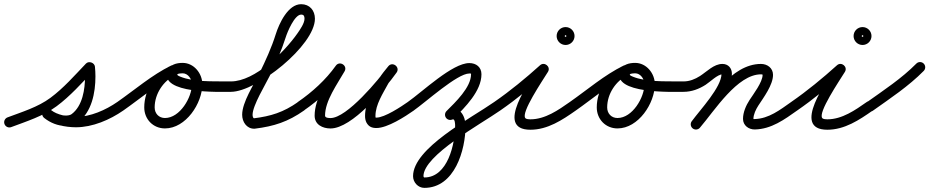

<svg xmlns="http://www.w3.org/2000/svg" viewBox="-45 -587 4463 922"><path d="M8.8 23.4C8.8 23.4 8.8 23.4 8.8 23.4C82.9 -4.4 162.8 -29.4 226.9 -76.9C292.5 -125.5 347.8 -188.3 404.1 -247.2C410.8 -254.2 399.6 -262.7 386.9 -267.1C374.3 -271.5 360.2 -271.7 361.1 -262C362.5 -248 363.3 -234.1 363.3 -220C363.3 -158.5 351.7 -78.5 299 -39C291.5 -33.4 279.9 -32.1 270.8 -32.1C244.6 -32.1 218.8 -43.5 198.6 -59.6C185.6 -69.8 171.4 -65.4 163.6 -55.7C155.8 -46.1 154.3 -31.2 167.1 -20.7C206.6 11.9 269.9 24.2 319.8 24.2C399.4 24.2 482.5 -11.5 547.3 -56.5C558.6 -64.3 561.4 -79.9 553.5 -91.3C545.7 -102.6 530.1 -105.4 518.7 -97.5C462.5 -58.5 389 -25.8 319.8 -25.8C282 -25.8 229.1 -34.3 198.9 -59.3C186.2 -69.8 171.8 -65.2 163.9 -55.5C156 -45.7 154.5 -30.7 167.4 -20.4C196.6 2.7 233.3 17.9 270.8 17.9C291.1 17.9 312.5 13.3 329 1C395.6 -48.9 413.3 -141.5 413.3 -220C413.3 -235.8 412.4 -251.3 410.9 -267C409.9 -276.6 402.5 -283.8 393.7 -286.9C384.9 -289.9 374.6 -288.8 367.9 -281.8C313.6 -225 260.4 -164 197.1 -117.1C137 -72.5 60.7 -49.5 -8.8 -23.4C-21.7 -18.5 -28.3 -4.1 -23.4 8.8C-18.5 21.7 -4.1 28.3 8.8 23.4Z M512.5 -62.7C520.4 -51.4 536 -48.6 547.3 -56.5C628.5 -113.1 709.7 -183.7 798.3 -227C810.8 -233.1 815.9 -248 809.8 -260.4C803.8 -272.9 788.8 -278 776.4 -271.9C776.4 -271.9 776.4 -271.9 776.4 -271.9C685.1 -227.4 602.1 -155.7 518.7 -97.5C507.4 -89.6 504.6 -74 512.5 -62.7ZM776.9 -272.2C776.9 -272.2 776.9 -272.2 776.9 -272.2C700.5 -236.7 647.7 -155.4 647.7 -71.2C647.7 -14.7 690.1 29.7 747.2 29.7C847.6 29.7 926.6 -90.9 926.6 -182.5C926.6 -234.6 886.1 -285 832 -285C802.9 -285 770.2 -277.1 759.4 -246.3C759.4 -246.3 759.4 -246.3 759.4 -246.3C759.4 -246.4 759.5 -246.4 759.5 -246.4C719.5 -134.5 1013.9 -146 1064 -146C1077.8 -146 1089 -157.2 1089 -171C1089 -184.8 1077.8 -196 1064 -196C1064 -196 1064 -196 1064 -196C1055.2 -196 1046.7 -196.1 1038.1 -196.1C971.9 -196.8 883.4 -193.3 821 -218.8C817.1 -220.4 804.9 -224.9 806.5 -229.6C806.5 -229.6 806.6 -229.6 806.6 -229.7C806.6 -229.7 806.6 -229.7 806.6 -229.7C808.2 -234.3 828 -235 832 -235C858.2 -235 876.6 -207 876.6 -182.5C876.6 -119 819 -20.3 747.2 -20.3C717.7 -20.3 697.7 -42.1 697.7 -71.2C697.7 -136 739.1 -199.5 797.9 -226.8C810.4 -232.6 815.9 -247.5 810.1 -260C804.2 -272.5 789.4 -278 776.9 -272.2Z M1039 -171C1039 -157.2 1050.2 -146 1064 -146C1187.9 -146.1 1467.3 -368.9 1467.3 -497.1C1467.3 -536.8 1442 -566.9 1401.2 -566.9C1337.9 -566.9 1295.3 -474 1279.1 -422.5C1258.8 -357.6 1230.2 -295.4 1200.3 -234.4C1174.3 -181.2 1117.9 -96.3 1117.9 -36C1117.9 -2 1139.1 31.1 1175.8 31.1C1175.8 31.1 1176.6 31.1 1177.4 31C1178.1 31 1178.9 30.9 1178.9 30.9C1270.5 19.5 1337.7 -1.9 1415.4 -56.6C1426.7 -64.5 1429.4 -80.1 1421.4 -91.4C1413.5 -102.7 1397.9 -105.4 1386.6 -97.4C1315.6 -47.5 1256.1 -29.1 1172.7 -18.7C1172.7 -18.7 1173.5 -18.7 1174.3 -18.8C1175 -18.8 1175.8 -18.9 1175.8 -18.9C1169.2 -18.9 1167.9 -31 1167.9 -36C1167.9 -80.4 1230.6 -182.2 1250.7 -223.6C1279.6 -283.3 1307 -344.2 1326.9 -407.5C1334.9 -433.1 1369.5 -516.9 1401.2 -516.9C1414.2 -516.9 1417.3 -509.2 1417.3 -497.1C1417.3 -474.9 1395.5 -444.3 1383.6 -427.1C1322 -338.6 1179.8 -196.1 1064 -196C1050.2 -196 1039 -184.8 1039 -171Z M1414.2 -56.4C1414.2 -56.4 1414.2 -56.4 1414.2 -56.4C1487.5 -106.9 1556.6 -169.7 1608.4 -242.5C1617.5 -255.4 1610.9 -269 1600.1 -275.9C1589.2 -282.9 1574.1 -283.1 1566.3 -269.4C1526.1 -198.9 1465.9 -114.6 1465.9 -31.7C1465.9 11.7 1504.2 29.9 1542.2 29.9C1645.8 29.9 1803.1 -159.4 1859.4 -238.5C1868.8 -251.7 1863.8 -265.6 1854 -273C1844.2 -280.3 1829.5 -281.3 1819.4 -268.6C1804.3 -249.5 1787.4 -230.5 1775.3 -209.4C1775.3 -209.4 1775.2 -209.2 1775.1 -209.1C1775 -208.9 1774.9 -208.8 1774.9 -208.8C1745.5 -153.7 1708 -94.6 1708 -30.3C1708 -19.4 1709.7 -8.4 1714.7 1.4C1714.7 1.4 1714.8 1.6 1714.9 1.7C1715 1.9 1715.1 2.1 1715.1 2.1C1725.1 20.1 1739.3 27.8 1762.4 27.8C1815.8 27.8 1900.2 -27 1942.3 -56.5C1953.6 -64.4 1956.4 -80 1948.5 -91.3C1940.6 -102.6 1925 -105.4 1913.7 -97.5C1881.7 -75.1 1802.5 -22.2 1762.4 -22.2C1747.4 -22.2 1763.8 -13.2 1758.9 -22.1C1758.9 -22.1 1759 -21.9 1759.1 -21.7C1759.2 -21.6 1759.3 -21.4 1759.3 -21.4C1758 -23.9 1758 -27.6 1758 -30.3C1758 -84.7 1794 -138.3 1819.1 -185.2C1819.1 -185.2 1819 -185.1 1818.9 -184.9C1818.8 -184.8 1818.7 -184.6 1818.7 -184.6C1829.5 -203.4 1845 -220.4 1858.6 -237.4C1868.7 -250.1 1863.4 -264.2 1853.2 -271.9C1843.1 -279.5 1828 -280.7 1818.6 -267.5C1774.8 -205.9 1621.1 -20.1 1542.2 -20.1C1534.4 -20.1 1515.9 -20.5 1515.9 -31.7C1515.9 -103.4 1574.6 -182.9 1609.7 -244.6C1617.6 -258.4 1611.6 -271.5 1601.4 -278C1591.3 -284.5 1576.8 -284.4 1567.6 -271.5C1519.2 -203.5 1454.4 -144.7 1385.8 -97.6C1374.5 -89.8 1371.6 -74.2 1379.4 -62.8C1387.2 -51.5 1402.8 -48.6 1414.2 -56.4Z M1905.5 -61.3C1913.4 -50 1929 -47.3 1940.3 -55.2C1999.8 -96.8 2150.8 -234.1 2208.8 -234.1C2216.2 -234.1 2217 -235 2217 -230.5C2217 -167.1 2141.6 -96 2099.3 -53.7C2089.6 -43.9 2089.6 -28.1 2099.3 -18.3C2109.1 -8.6 2124.9 -8.6 2134.7 -18.3C2134.7 -18.3 2134.7 -18.3 2134.7 -18.3C2188.4 -72 2267 -149.7 2267 -230.5C2267 -264.8 2241.4 -284.1 2208.8 -284.1C2127.3 -284.1 1985.6 -147.9 1911.7 -96.1C1900.4 -88.2 1897.6 -72.6 1905.5 -61.3ZM2127.4 -13.3C2127.4 -13.3 2127.4 -13.3 2127.4 -13.3C2140.2 -19.1 2140.6 10.5 2140.6 16.6C2140.6 102.5 2105.6 265.2 1992.7 265.2C1990.5 265.2 1988.5 260.9 1988.5 259.1C1988.5 159 2263.1 9.5 2357.3 -56.5C2368.6 -64.4 2371.4 -80 2363.5 -91.3C2355.6 -102.6 2340 -105.4 2328.7 -97.5C2328.7 -97.5 2328.7 -97.5 2328.7 -97.5C2216.3 -18.8 1938.5 124.2 1938.5 259.1C1938.5 288.5 1962.6 315.2 1992.7 315.2C2138.4 315.2 2190.6 133.6 2190.6 16.6C2190.6 -30 2160.7 -83.6 2106.6 -58.7C2094 -52.9 2088.5 -38.1 2094.3 -25.6C2100.1 -13 2114.9 -7.5 2127.4 -13.3Z M2357.2 -56.4C2357.2 -56.4 2357.2 -56.4 2357.2 -56.4C2435.2 -110.3 2511.4 -173 2581.7 -236.4C2592.4 -246 2586.6 -260 2576.3 -268.6C2566 -277.1 2551.2 -280.3 2543.7 -268.1C2502.8 -201.6 2326.5 36 2502 36C2584.7 36 2655.2 -10.7 2720.4 -56.6C2731.7 -64.5 2734.4 -80.1 2726.4 -91.4C2718.5 -102.7 2702.9 -105.4 2691.6 -97.4C2635.9 -58.3 2572.9 -14 2502 -14C2496 -14 2482.6 -14.3 2477.8 -19.7C2455.3 -45.3 2559.3 -198.1 2586.3 -241.9C2593.8 -254.1 2589.6 -266.8 2580.9 -274C2572.1 -281.3 2558.9 -283.1 2548.3 -273.6C2479.5 -211.6 2405 -150.2 2328.8 -97.6C2317.4 -89.7 2314.6 -74.2 2322.4 -62.8C2330.3 -51.4 2345.8 -48.6 2357.2 -56.4ZM2664 -414C2664 -410.7 2674.3 -421 2671 -421C2667.7 -421 2678 -410.7 2678 -414C2678 -417.3 2667.7 -407 2671 -407C2674.3 -407 2664 -417.3 2664 -414ZM2628 -414C2628 -390.3 2647.3 -371 2671 -371C2694.7 -371 2714 -390.3 2714 -414C2714 -437.7 2694.7 -457 2671 -457C2647.3 -457 2628 -437.7 2628 -414Z M2685.5 -62.7C2693.4 -51.4 2709 -48.6 2720.3 -56.5C2801.5 -113.1 2882.7 -183.7 2971.3 -227C2983.8 -233.1 2988.9 -248 2982.8 -260.4C2976.8 -272.9 2961.8 -278 2949.4 -271.9C2949.4 -271.9 2949.4 -271.9 2949.4 -271.9C2858.1 -227.4 2775.1 -155.7 2691.7 -97.5C2680.4 -89.6 2677.6 -74 2685.5 -62.7ZM2949.9 -272.2C2949.9 -272.2 2949.9 -272.2 2949.9 -272.2C2873.5 -236.7 2820.7 -155.4 2820.7 -71.2C2820.7 -14.7 2863.1 29.7 2920.2 29.7C3020.6 29.7 3099.6 -90.9 3099.6 -182.5C3099.6 -234.6 3059.1 -285 3005 -285C2975.9 -285 2943.2 -277.1 2932.4 -246.3C2932.4 -246.3 2932.4 -246.3 2932.4 -246.3C2932.4 -246.4 2932.5 -246.4 2932.5 -246.4C2892.5 -134.5 3186.9 -146 3237 -146C3250.8 -146 3262 -157.2 3262 -171C3262 -184.8 3250.8 -196 3237 -196C3237 -196 3237 -196 3237 -196C3228.2 -196 3219.7 -196.1 3211.1 -196.1C3144.9 -196.8 3056.4 -193.3 2994 -218.8C2990.1 -220.4 2977.9 -224.9 2979.5 -229.6C2979.5 -229.6 2979.6 -229.6 2979.6 -229.7C2979.6 -229.7 2979.6 -229.7 2979.6 -229.7C2981.2 -234.3 3001 -235 3005 -235C3031.2 -235 3049.6 -207 3049.6 -182.5C3049.6 -119 2992 -20.3 2920.2 -20.3C2890.7 -20.3 2870.7 -42.1 2870.7 -71.2C2870.7 -136 2912.1 -199.5 2970.9 -226.8C2983.4 -232.6 2988.9 -247.5 2983.1 -260C2977.2 -272.5 2962.4 -278 2949.9 -272.2Z M3237 -146C3237 -146 3237 -146 3237 -146C3275.8 -146 3311.2 -159.2 3343.5 -179.9C3364.4 -193.3 3401 -230 3424 -230C3426.2 -230 3419.7 -235.9 3419.7 -232.5C3419.7 -168.3 3319.3 -62.4 3276.9 -4.8C3268.7 6.3 3271.1 21.9 3282.2 30.1C3293.3 38.3 3308.9 35.9 3317.1 24.8C3317.1 24.8 3317.1 24.8 3317.1 24.8C3369.6 -46.3 3469.7 -144 3469.7 -232.5C3469.7 -259.8 3452.1 -280 3424 -280C3383.1 -280 3349.4 -243.1 3316.5 -222C3292.3 -206.5 3266.1 -196 3237 -196C3223.2 -196 3212 -184.8 3212 -171C3212 -157.2 3223.2 -146 3237 -146ZM3280.7 29C3291.2 38 3307 36.8 3316 26.3C3387.4 -57 3495.6 -230 3609.2 -230C3612.2 -230 3617.1 -229.8 3617.1 -227.5C3617.1 -192.6 3572.7 -135 3554.5 -106.9C3537.5 -80.8 3522.9 -47.6 3523 -16C3523 -16 3523 -16 3523 -16C3523 -16 3523 -16 3523 -16C3523 15.6 3550.5 35.4 3580.2 34.7C3659.5 32.8 3721.3 -12.7 3783.4 -56.6C3794.7 -64.5 3797.4 -80.1 3789.4 -91.4C3781.5 -102.7 3765.9 -105.4 3754.6 -97.4C3754.6 -97.4 3754.6 -97.4 3754.6 -97.4C3701.6 -60.1 3646.7 -16.9 3579 -15.3C3575.2 -15.2 3573 -15.3 3573 -16C3573 -16 3573 -16 3573 -16C3573 -16 3573 -16 3573 -16C3573 -37.7 3585 -62 3596.4 -79.8C3621.8 -118.9 3667.1 -178.8 3667.1 -227.5C3667.1 -260.2 3640 -280 3609.2 -280C3466.4 -280 3362.9 -105.3 3278 -6.3C3269 4.2 3270.2 20 3280.7 29Z M3783.2 -56.4C3783.2 -56.4 3783.2 -56.4 3783.2 -56.4C3861.2 -110.3 3937.4 -173 4007.7 -236.4C4018.4 -246 4012.6 -260 4002.3 -268.6C3992 -277.1 3977.2 -280.3 3969.7 -268.1C3928.8 -201.6 3752.5 36 3928 36C4010.7 36 4081.2 -10.7 4146.4 -56.6C4157.7 -64.5 4160.4 -80.1 4152.4 -91.4C4144.5 -102.7 4128.9 -105.4 4117.6 -97.4C4061.9 -58.3 3998.9 -14 3928 -14C3922 -14 3908.6 -14.3 3903.8 -19.7C3881.3 -45.3 3985.3 -198.1 4012.3 -241.9C4019.8 -254.1 4015.6 -266.8 4006.9 -274C3998.1 -281.3 3984.9 -283.1 3974.3 -273.6C3905.5 -211.6 3831 -150.2 3754.8 -97.6C3743.4 -89.7 3740.6 -74.2 3748.4 -62.8C3756.3 -51.4 3771.8 -48.6 3783.2 -56.4ZM4090 -414C4090 -410.7 4100.3 -421 4097 -421C4093.7 -421 4104 -410.7 4104 -414C4104 -417.3 4093.7 -407 4097 -407C4100.3 -407 4090 -417.3 4090 -414ZM4054 -414C4054 -390.3 4073.3 -371 4097 -371C4120.7 -371 4140 -390.3 4140 -414C4140 -437.7 4120.7 -457 4097 -457C4073.3 -457 4054 -437.7 4054 -414Z M4111.6 -61.2C4119.6 -49.9 4135.2 -47.3 4146.5 -55.3C4229.9 -114.5 4318.9 -173.4 4390.8 -246.5C4400.5 -256.3 4400.4 -272.1 4390.5 -281.8C4380.7 -291.5 4364.9 -291.4 4355.2 -281.5C4355.2 -281.5 4355.2 -281.5 4355.2 -281.5C4285.4 -210.6 4198.4 -153.6 4117.5 -96C4106.3 -88 4103.6 -72.4 4111.6 -61.2Z"/></svg>

Font: FRB American Cursive Guidelines Arrows Semibold
Style: Italic
Weight: 600
Italic angle: -25°
Version: Version 2.0;Modular Font Editor K font №1